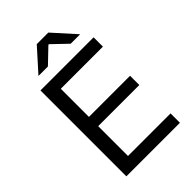

<svg xmlns="http://www.w3.org/2000/svg" viewBox="-243 -917 1010 1010"><g transform="rotate(-45 261.5 -412.5)"><path d="M157.5 0H75.6V-639H157.5ZM474.1 0H100.2V-69.7H474.1ZM463.4 -291.5H122.5V-360.4H463.4ZM470.8 -569.7H99.6V-639H470.8ZM123.2 -701.7 234.1 -825.1H320.1L431.1 -701.7V-700.4H361.8L279 -779.7H275.2L192.4 -700.4H123.2Z"/></g></svg>

Font: Anek Kannada Medium
Style: Regular
Weight: 500
Designer: Vaishnavi Murthy, Maithili Shingre (Kannada) & Yesha Goshar (Latin)
Foundry: Ek Type
Version: Version 1.003